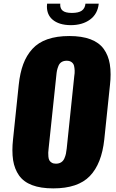

<svg xmlns="http://www.w3.org/2000/svg" viewBox="-20 -1019 637 1051"><path d="M366.7 -881.3C409.7 -881.3 445.1 -891.5 472.9 -911.9C500.7 -932.2 516.6 -961.3 520.5 -999H447.8C446.1 -981.8 439.5 -969 427.7 -960.7C416 -952.4 397.9 -948.2 373.5 -948.2C349.4 -948.2 332.5 -952.5 322.8 -960.9C314.3 -968.1 309.9 -978.5 309.6 -992.2C309.6 -994.5 309.7 -996.7 310.1 -999H237.8C237.1 -993.5 236.8 -988.3 236.8 -983.4C236.8 -953.5 246.9 -929.7 267.1 -912.1C290.5 -891.9 323.7 -881.7 366.7 -881.3ZM286.1 -123C277 -123 269.4 -124.8 263.4 -128.4C257.4 -132 253 -136.3 250.2 -141.4C247.5 -146.4 245.7 -153.1 244.9 -161.4C244.1 -169.7 243.8 -176.8 244.1 -182.9C244.5 -188.9 245.1 -196.6 246.1 -206.1L288.1 -604C289.1 -615.7 290.4 -625.4 292 -633.1C293.6 -640.7 296.3 -649.2 300 -658.4C303.8 -667.7 309.5 -674.7 317.1 -679.4C324.8 -684.2 334.1 -686.5 345.2 -686.5C356.3 -686.5 365.2 -683.9 372.1 -678.7C378.9 -673.5 383.3 -666.9 385.3 -658.9C387.2 -651 388.3 -642.1 388.7 -632.3C389 -622.6 388.3 -613.1 386.7 -604L345.2 -206.1C343.9 -194.7 342.4 -185.1 340.8 -177.2C339.2 -169.4 336.3 -160.9 332.3 -151.6C328.2 -142.3 322.3 -135.3 314.5 -130.4C306.6 -125.5 297.2 -123 286.1 -123ZM271.5 12.2C361.7 12.2 428.4 -10.3 471.7 -55.2C515 -100.1 541.3 -166.8 550.8 -255.4L582 -554.2C584.3 -574.4 585.4 -593.4 585.4 -611.3C585.4 -631.8 584 -650.7 581.1 -668C575.8 -699.9 564.8 -727.5 547.9 -751C530.9 -774.4 506.8 -792.1 475.3 -804C443.9 -815.8 405.3 -821.8 359.4 -821.8C313.5 -821.8 273.7 -815.9 240 -804.2C206.3 -792.5 178.7 -774.8 157.2 -751.2C135.7 -727.6 119.1 -699.8 107.2 -667.7C95.3 -635.7 87.1 -597.8 82.5 -554.2L51.3 -255.4C49 -234.9 47.9 -215.5 47.9 -197.3C47.9 -177.1 49.2 -158.5 51.8 -141.6C57 -109.7 67.8 -82 84.2 -58.6C100.7 -35.2 124.5 -17.5 155.8 -5.6C187 6.3 225.6 12.2 271.5 12.2Z"/></svg>

Font: Oswald
Style: Heavy
Weight: 800
Designer: Vernon Adams
Foundry: Vernon Adams
Version: 3.0; ttfautohint (v0.95.6-bc232) -l 8 -r 50 -G 200 -x 0 -w "